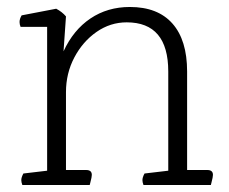

<svg xmlns="http://www.w3.org/2000/svg" viewBox="-20 -530 656 550"><path d="M584 0H391Q388 -8 388 -14Q388 -22 394 -33L462 -41V-325Q462 -466 343 -466Q296 -466 256.5 -438.5Q217 -411 193 -365.5Q169 -320 169 -266V-43H227Q243 -43 243 -29Q243 -23 239 -8L237 0H44Q41 -8 41 -14Q41 -22 47 -33L115 -41V-453H39Q36 -460 36 -467Q36 -476 42 -486L141 -505Q158 -496 169 -483L162 -383Q190 -444 239 -477Q288 -510 352 -510Q432 -510 474 -462.5Q516 -415 516 -325V-43H574Q590 -43 590 -29Q590 -23 586 -8Z"/></svg>

Font: Scope One
Style: Regular
Weight: 400
Designer: Dalton Maag Ltd
Foundry: Dalton Maag Ltd
Version: Version 1.001; ttfautohint (v1.4.1) -l 11 -r 50 -G 50 -x 14 